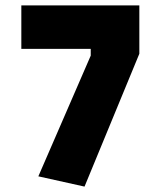

<svg xmlns="http://www.w3.org/2000/svg" viewBox="-20 -679 594 711"><path d="M293 12 122 -26 316 -473V-498H59V-659H496V-480Z"/></svg>

Font: Cairo Play Black
Style: Regular
Weight: 900
Version: Version 3.119